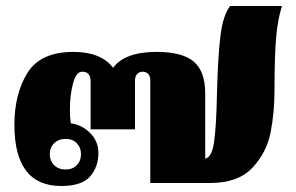

<svg xmlns="http://www.w3.org/2000/svg" viewBox="-20 -610 987 640"><path d="M28 -194Q28 -297 71.5 -367Q115 -437 224 -437Q317 -437 357 -384Q396 -437 502 -437Q588 -437 626 -404.5Q664 -372 664 -299V-81Q687 -86 694 -139.5Q701 -193 703 -289L704 -324Q707 -426 715 -492Q723 -558 747 -590H920Q906 -548 900.5 -485.5Q895 -423 895 -311Q895 -235 882 -168.5Q869 -102 821.5 -51Q774 0 680 0H481V-341Q481 -357 473.5 -364Q466 -371 455 -371Q445 -371 437.5 -363.5Q430 -356 430 -341V-179H282V-340Q282 -371 254 -371Q234 -371 223.5 -332.5Q213 -294 213 -242Q213 -219 216 -199Q253 -194 280.5 -166.5Q308 -139 308 -100Q308 -54 280.5 -22Q253 10 184 10Q28 10 28 -194ZM250 -96Q250 -118 236 -132.5Q222 -147 199 -147Q175 -147 160.5 -132.5Q146 -118 146 -96Q146 -74 160.5 -59.5Q175 -45 199 -45Q222 -45 236 -59.5Q250 -74 250 -96Z"/></svg>

Font: Taviraj Black
Style: Regular
Weight: 900
Designer: Katatrad Team
Foundry: CadsonDemak
Version: Version 1.001